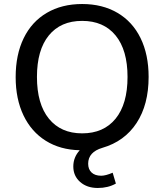

<svg xmlns="http://www.w3.org/2000/svg" viewBox="-20 -740 819 956"><path d="M419 75Q419 103 436 119Q453 135 484 135Q506 135 541 120L557 174Q518 196 467 196Q413 196 379 166Q345 136 345 89Q345 43 377 8Q280 6 208 -39Q136 -84 97 -165.5Q58 -247 58 -356Q58 -468 98 -550Q138 -632 213 -676Q288 -720 389 -720Q490 -720 565 -676Q640 -632 680 -550Q720 -468 720 -357Q720 -219 660 -127.5Q600 -36 490 -4Q419 17 419 75ZM615 -357Q615 -491 555.5 -563.5Q496 -636 389 -636Q282 -636 223 -563.5Q164 -491 164 -357Q164 -222 223.5 -149Q283 -76 389 -76Q496 -76 555.5 -149Q615 -222 615 -357Z"/></svg>

Font: Muli SemiBold
Style: Regular
Weight: 600
Designer: Vernon Adams
Foundry: Vernon Adams
Version: Version 2.000